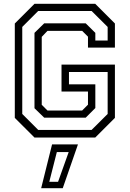

<svg xmlns="http://www.w3.org/2000/svg" viewBox="-20 -720 679 1005"><path d="M160.5 0 57.5 -103V-597L160.5 -700H478.5L581.5 -597V-471H440.5V-528L410 -558.5H228.5L198.5 -527V-171.5L228.5 -141.5H410L440.5 -172V-241H302V-382H581.5V-103L478.5 0ZM180 -40H459.5L543.5 -123.5V-343H341V-278.5H479V-154.5L428.5 -104H211.5L160.5 -153.5V-548L211.5 -598H428.5L479 -548V-508H543.5V-579L459.5 -662.5H180L96.5 -579V-123.5ZM195.5 265 252.5 36H388L308.5 265ZM238 231.5H284L339.5 76H277.5Z"/></svg>

Font: Tourney
Style: Regular
Weight: 400
Designer: Tyler Finck
Foundry: Etcetera Type Co
Version: Version 1.015